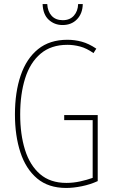

<svg xmlns="http://www.w3.org/2000/svg" viewBox="-20 -921 560 951"><path d="M298 -351H464V-24Q427 -7 385 1.5Q343 10 308 10Q220 10 164 -37Q108 -84 81 -166.5Q54 -249 54 -354Q54 -464 82.5 -547.5Q111 -631 168.5 -677.5Q226 -724 314 -724Q350 -724 385 -714.5Q420 -705 457 -680L443 -658Q409 -682 377 -690.5Q345 -699 314 -699Q233 -699 181 -655Q129 -611 104.5 -533Q80 -455 80 -354Q80 -255 104 -178.5Q128 -102 178.5 -58.5Q229 -15 309 -15Q343 -15 377 -22.5Q411 -30 439 -40V-326H298ZM390 -901Q389 -854 361.5 -825.5Q334 -797 290 -797Q250 -797 221.5 -823Q193 -849 191 -901H214Q216 -864 236 -842.5Q256 -821 291 -821Q326 -821 346 -843.5Q366 -866 367 -901Z"/></svg>

Font: Noto Sans Thai ExtCond Thin
Style: Regular
Weight: 100
Width: 2
Designer: Monotype Design Team
Foundry: Monotype Imaging Inc.
Version: Version 2.002; ttfautohint (v1.8.4.7-5d5b)